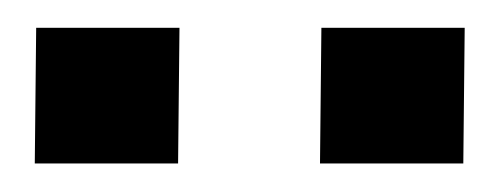

<svg xmlns="http://www.w3.org/2000/svg" viewBox="-20 -721 359 138"><path d="M210 -603.5 211 -701H314L313 -603.5ZM5 -603.5 6 -701H109L108 -603.5Z"/></svg>

Font: Public Sans Medium
Style: Regular
Weight: 500
Designer: The Public Sans Project Authors: Dan O. Williams and USWDS (Libre Franklin designed by Pablo Impallari and Rodrigo Fuenz
Version: Version 1.007